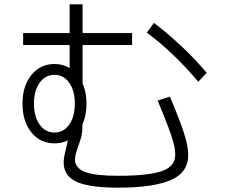

<svg xmlns="http://www.w3.org/2000/svg" viewBox="-20 -821 1040 888"><path d="M232 -158Q166 -158 125 -209Q84 -260 84 -342Q84 -423 125 -474Q166 -525 232 -525Q271 -525 302 -506V-613H87V-668H302V-801H362V-668H591V-613H362V-435Q380 -394 380 -342Q380 -287 361 -244V-231Q361 -202 352 -174.5Q343 -147 334.5 -123Q326 -99 327 -79Q330 -41 376.5 -24.5Q423 -8 527 -8Q674 -8 735 -32Q796 -56 790 -117Q789 -138 780 -169Q771 -200 758 -234Q745 -268 732 -300Q719 -332 709 -356L766 -374Q776 -350 789.5 -317Q803 -284 816 -249Q829 -214 838 -182Q847 -150 849 -128Q861 -34 781 6.5Q701 47 527 47Q406 47 345.5 24.5Q285 2 276 -51Q272 -79 279.5 -109Q287 -139 294 -172Q266 -158 232 -158ZM897 -443Q847 -503 784.5 -563.5Q722 -624 659 -670L692 -715Q747 -674 813.5 -612.5Q880 -551 936 -484ZM232 -208Q274 -208 300 -244.5Q326 -281 326 -342Q326 -402 300 -438.5Q274 -475 232 -475Q190 -475 163.5 -438.5Q137 -402 137 -342Q137 -281 163.5 -244.5Q190 -208 232 -208Z"/></svg>

Font: Murecho Light
Style: Regular
Weight: 300
Designer: Neil Summerour
Foundry: Positype
Version: Version 1.010; ttfautohint (v1.8.3)